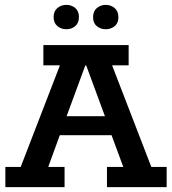

<svg xmlns="http://www.w3.org/2000/svg" viewBox="-20 -768 706 788"><path d="M2 0V-83H65L226 -500H158V-583H508V-500H440L601 -83H664V0H419V-83H486L426 -245L462 -213H206L237 -245L178 -83H245V0ZM243 -263 225 -291H437L421 -263L334 -499H330ZM252 -648Q231 -648 215.5 -661Q200 -674 200 -698Q200 -722 215.5 -735Q231 -748 252 -748Q274 -748 289 -735Q304 -722 304 -698Q304 -674 289 -661Q274 -648 252 -648ZM414 -648Q393 -648 377.5 -660.5Q362 -673 362 -697Q362 -722 377.5 -735Q393 -748 414 -748Q435 -748 450.5 -735Q466 -722 466 -697Q466 -673 450.5 -660.5Q435 -648 414 -648Z"/></svg>

Font: Rokkitt SemiBold SemiBold
Style: Regular
Weight: 600
Version: Version 3.103